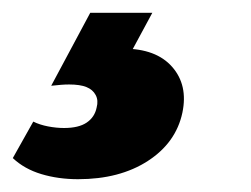

<svg xmlns="http://www.w3.org/2000/svg" viewBox="-122 -20 392 300"><path d="M19 0H116L75 76L5 71Q15 64 33.5 60Q52 56 71 56Q122 56 147 84.5Q172 113 163 156Q153 203 109 231.5Q65 260 0 260Q-31 260 -57.5 252Q-84 244 -102 227L-70 170Q-60 175 -47 177.5Q-34 180 -22 180Q1 180 13.5 171.5Q26 163 29 148Q32 137 27.5 128.5Q23 120 13 116Q3 112 -14 112Q-20 112 -26.5 112.5Q-33 113 -42 114Z"/></svg>

Font: Ysabeau Office Black
Style: Italic
Weight: 900
Italic angle: -12°
Designer: Christian Thalmann (Catharsis Fonts)
Version: Version 2.001;gftools[0.9.30]; featfreeze: tnum,lnum,ss02